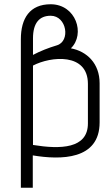

<svg xmlns="http://www.w3.org/2000/svg" viewBox="-20 -721 521 902"><path d="M134 161V9C265 31 448 31 448 -146V-330C448 -423 388 -480 313 -494C382 -561 337 -701 218 -701C120 -701 78 -635 78 -537V161ZM393 -141C393 -22 264 -19 135 -40V-413C219 -457 393 -474 393 -327ZM135 -541C135 -613 165 -647 218 -647C294 -647 312 -527 247 -508C207 -496 169 -481 135 -463Z"/></svg>

Font: Advent Pro
Style: Regular
Weight: 400
Designer: Andreas Kalpakidis
Foundry: Andreas Kalpakidis
Version: Version 2.002 2008